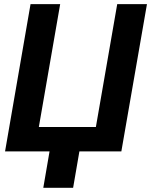

<svg xmlns="http://www.w3.org/2000/svg" viewBox="-20 -731 729 927"><path d="M127.4 -710.9H270.5L167.5 -117.7H442.9L545.9 -710.9H689.5L565.9 0H363.3L333 175.8H189L219.2 0H4.4Z"/></svg>

Font: RobotoInd
Style: Bold Italic
Weight: 700
Italic angle: -12°
Designer: Google
Version: Version 2.001150; 2014